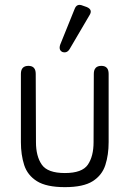

<svg xmlns="http://www.w3.org/2000/svg" viewBox="-20 -758 542 790"><path d="M247 12Q171 12 132 -12.5Q93 -37 79.5 -79Q66 -121 66 -173V-454Q66 -487 97 -487Q127 -487 127 -454L128 -173Q128 -115 152 -80.5Q176 -46 247 -46Q318 -46 341.5 -80.5Q365 -115 365 -173L366 -454Q366 -487 397 -487Q427 -487 427 -454V-173Q427 -121 413.5 -79Q400 -37 361.5 -12.5Q323 12 247 12ZM267 -557Q256 -538 237 -544Q220 -552 228 -575L287 -721Q296 -745 320 -735L337 -729Q363 -718 348 -695Z"/></svg>

Font: Zen Maru Gothic
Style: Regular
Weight: 400
Designer: Yoshimichi Ohira
Foundry: Positype
Version: Version 1.002